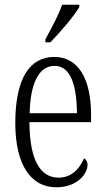

<svg xmlns="http://www.w3.org/2000/svg" viewBox="-20 -786 447 816"><path d="M173 -619V-606H194C238 -651 297 -721 317 -756V-766H244C229 -721 202 -674 173 -619ZM219 10C309 10 352 -48 352 -85C352 -100 345 -109 337 -113C319 -70 285 -31 229 -31C151 -31 106 -106 105 -267H367V-298C367 -454 311 -544 211 -544C105 -544 45 -451 45 -263C45 -89 109 10 219 10ZM307 -305H106C109 -430 144 -506 212 -506C280 -506 306 -424 307 -305Z"/></svg>

Font: Noto Serif Devanagari ExtraCondensed Light
Style: Regular
Weight: 300
Width: 2
Designer: Universal Thirst, Indian Type Foundry and the Monotype Design Team
Foundry: Monotype Imaging Inc.
Version: Version 2.004